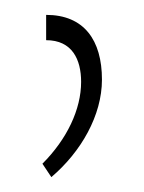

<svg xmlns="http://www.w3.org/2000/svg" viewBox="-20 -780 194 258"><path d="M42 -760V-726C77 -726 89 -700 89 -670C89 -633 70 -593 37 -560L49 -542C89 -576 117 -625 117 -673C117 -726 93 -760 42 -760Z"/></svg>

Font: Noto Serif Armenian ExtraCondensed ExtraLight
Style: Regular
Weight: 200
Width: 2
Designer: Monotype Design Team
Foundry: Monotype Imaging Inc.
Version: Version 2.008